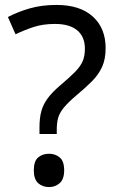

<svg xmlns="http://www.w3.org/2000/svg" viewBox="-20 -744 474 778"><path d="M140 -201V-228Q140 -266 147.5 -293.5Q155 -321 173.5 -346Q192 -371 224 -398Q263 -431 284.5 -453Q306 -475 315 -496Q324 -517 324 -547Q324 -595 293 -621Q262 -647 203 -647Q154 -647 116 -634.5Q78 -622 43 -605L12 -675Q52 -696 100.5 -710Q149 -724 209 -724Q304 -724 356 -677Q408 -630 408 -549Q408 -504 393.5 -472.5Q379 -441 352.5 -414.5Q326 -388 290 -358Q257 -330 239.5 -309Q222 -288 216 -267.5Q210 -247 210 -218V-201ZM117 -54Q117 -91 134.5 -106Q152 -121 179 -121Q204 -121 222 -106Q240 -91 240 -54Q240 -18 222 -2Q204 14 179 14Q152 14 134.5 -2Q117 -18 117 -54Z"/></svg>

Font: Noto Sans Vithkuqi
Style: Regular
Weight: 400
Version: Version 1.001